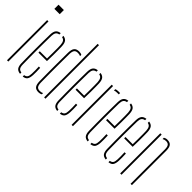

<svg xmlns="http://www.w3.org/2000/svg" viewBox="-22 -1412 2029 2029"><g transform="rotate(45 992.0 -397.5)"><path d="M30 -738V-800H110V-738ZM60 0V-600H80V0Z M190 -85Q189 -138.5 188.5 -192.2Q188 -246 188 -299.5Q188 -353 188.5 -406.8Q189 -460.5 190 -514Q191 -557 207 -578.2Q223 -599.5 259 -604V-583.5Q233.5 -579.5 222.2 -563Q211 -546.5 210 -514Q209 -450.5 208.5 -399.2Q208 -348 208 -300.2Q208 -252.5 208.5 -200.8Q209 -149 210 -85Q211 -50 222.2 -34.5Q233.5 -19 259 -16V4Q222 0 206.5 -21.2Q191 -42.5 190 -85ZM299 4V-16.5Q323.5 -20 334.2 -35.2Q345 -50.5 346 -85Q347 -107.5 346.8 -133.2Q346.5 -159 345 -191H365Q366.5 -159 366.8 -133Q367 -107 366 -85Q364 -42.5 350 -21.2Q336 0 299 4ZM238 -292V-312H346Q347 -356.5 347.2 -395.5Q347.5 -434.5 347.2 -464.8Q347 -495 346 -514Q344 -546.5 333.2 -563Q322.5 -579.5 299 -584V-604Q333 -599.5 348.5 -578.5Q364 -557.5 366 -514Q366.5 -496 367 -465Q367.5 -434 367.2 -390.5Q367 -347 365 -292Z M460 -86Q459.5 -139.5 459 -190.5Q458.5 -241.5 458.5 -292.8Q458.5 -344 459 -398.8Q459.5 -453.5 460 -514Q461 -563 478.5 -584Q496 -605 535 -605Q547 -605 557 -602.8Q567 -600.5 575 -596V-576.5Q559.5 -585 535 -585Q506.5 -585 493.8 -568.8Q481 -552.5 480 -514Q479 -431.5 478.8 -360.8Q478.5 -290 478.8 -223.2Q479 -156.5 480 -86Q481 -48 493.2 -31.5Q505.5 -15 534 -15Q558.5 -15 575 -24V-5.5Q567 -0.5 556.8 2.2Q546.5 5 534 5Q495 5 478 -16.2Q461 -37.5 460 -86ZM615 0V-800H635V0Z M745 -85Q744 -138.5 743.5 -192.2Q743 -246 743 -299.5Q743 -353 743.5 -406.8Q744 -460.5 745 -514Q746 -557 762 -578.2Q778 -599.5 814 -604V-583.5Q788.5 -579.5 777.2 -563Q766 -546.5 765 -514Q764 -450.5 763.5 -399.2Q763 -348 763 -300.2Q763 -252.5 763.5 -200.8Q764 -149 765 -85Q766 -50 777.2 -34.5Q788.5 -19 814 -16V4Q777 0 761.5 -21.2Q746 -42.5 745 -85ZM854 4V-16.5Q878.5 -20 889.2 -35.2Q900 -50.5 901 -85Q902 -107.5 901.8 -133.2Q901.5 -159 900 -191H920Q921.5 -159 921.8 -133Q922 -107 921 -85Q919 -42.5 905 -21.2Q891 0 854 4ZM793 -292V-312H901Q902 -356.5 902.2 -395.5Q902.5 -434.5 902.2 -464.8Q902 -495 901 -514Q899 -546.5 888.2 -563Q877.5 -579.5 854 -584V-604Q888 -599.5 903.5 -578.5Q919 -557.5 921 -514Q921.5 -496 922 -465Q922.5 -434 922.2 -390.5Q922 -347 920 -292Z M1025.5 0V-600H1045.5V0ZM1085.5 -573V-593Q1100 -600 1125.5 -600Q1131.5 -600 1138 -600Q1144.5 -600 1150.5 -600V-580H1125.5Q1101 -580 1085.5 -573Z M1200.5 -85Q1199.5 -138.5 1199 -192.2Q1198.5 -246 1198.5 -299.5Q1198.5 -353 1199 -406.8Q1199.5 -460.5 1200.5 -514Q1201.5 -557 1217.5 -578.2Q1233.5 -599.5 1269.5 -604V-583.5Q1244 -579.5 1232.8 -563Q1221.5 -546.5 1220.5 -514Q1219.5 -450.5 1219 -399.2Q1218.5 -348 1218.5 -300.2Q1218.5 -252.5 1219 -200.8Q1219.5 -149 1220.5 -85Q1221.5 -50 1232.8 -34.5Q1244 -19 1269.5 -16V4Q1232.5 0 1217 -21.2Q1201.5 -42.5 1200.5 -85ZM1309.5 4V-16.5Q1334 -20 1344.8 -35.2Q1355.5 -50.5 1356.5 -85Q1357.5 -107.5 1357.2 -133.2Q1357 -159 1355.5 -191H1375.5Q1377 -159 1377.2 -133Q1377.5 -107 1376.5 -85Q1374.5 -42.5 1360.5 -21.2Q1346.5 0 1309.5 4ZM1248.5 -292V-312H1356.5Q1357.5 -356.5 1357.8 -395.5Q1358 -434.5 1357.8 -464.8Q1357.5 -495 1356.5 -514Q1354.5 -546.5 1343.8 -563Q1333 -579.5 1309.5 -584V-604Q1343.5 -599.5 1359 -578.5Q1374.5 -557.5 1376.5 -514Q1377 -496 1377.5 -465Q1378 -434 1377.8 -390.5Q1377.5 -347 1375.5 -292Z M1471 -85Q1470 -138.5 1469.5 -192.2Q1469 -246 1469 -299.5Q1469 -353 1469.5 -406.8Q1470 -460.5 1471 -514Q1472 -557 1488 -578.2Q1504 -599.5 1540 -604V-583.5Q1514.5 -579.5 1503.2 -563Q1492 -546.5 1491 -514Q1490 -450.5 1489.5 -399.2Q1489 -348 1489 -300.2Q1489 -252.5 1489.5 -200.8Q1490 -149 1491 -85Q1492 -50 1503.2 -34.5Q1514.5 -19 1540 -16V4Q1503 0 1487.5 -21.2Q1472 -42.5 1471 -85ZM1580 4V-16.5Q1604.5 -20 1615.2 -35.2Q1626 -50.5 1627 -85Q1628 -107.5 1627.8 -133.2Q1627.5 -159 1626 -191H1646Q1647.5 -159 1647.8 -133Q1648 -107 1647 -85Q1645 -42.5 1631 -21.2Q1617 0 1580 4ZM1519 -292V-312H1627Q1628 -356.5 1628.2 -395.5Q1628.5 -434.5 1628.2 -464.8Q1628 -495 1627 -514Q1625 -546.5 1614.2 -563Q1603.5 -579.5 1580 -584V-604Q1614 -599.5 1629.5 -578.5Q1645 -557.5 1647 -514Q1647.5 -496 1648 -465Q1648.5 -434 1648.2 -390.5Q1648 -347 1646 -292Z M1751.5 0V-600H1771.5V0ZM1906.5 0V-514Q1906 -552.5 1893.5 -568.8Q1881 -585 1852.5 -585Q1841 -585 1830.8 -582Q1820.5 -579 1811.5 -573.5V-593.5Q1820 -599 1830.5 -602Q1841 -605 1852.5 -605Q1891.5 -605 1908.8 -584Q1926 -563 1926.5 -514V0Z"/></g></svg>

Font: Big Shoulders Stencil Thin
Style: Regular
Weight: 100
Designer: Patric King
Foundry: XO Type Co
Version: Version 2.001